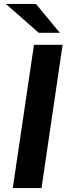

<svg xmlns="http://www.w3.org/2000/svg" viewBox="-20 -949 352 969"><path d="M44.5 0 151.5 -723H296L189.5 0ZM161.5 -929H10L175.5 -783.5H282Z"/></svg>

Font: Public Sans
Style: Bold Italic
Weight: 700
Italic angle: -8°
Designer: The Public Sans project authors (U.S. Web Design System). Libre Franklin designed by Pablo Impallari and Rodrigo Fuenzal
Version: Version 1.008; ttfautohint (v1.8.1) -l 8 -r 50 -G 200 -x 14 